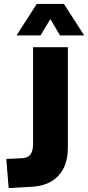

<svg xmlns="http://www.w3.org/2000/svg" viewBox="-20 -945 448 976"><path d="M24 11 12 -137 97 -141Q115 -143 126 -151Q137 -159 142.5 -175Q148 -191 148 -212V-705H325V-195Q325 -133 303 -89.5Q281 -46 238.5 -21.5Q196 3 130 5ZM64 -765 167 -925H305L408 -765H285L236 -848L186 -765Z"/></svg>

Font: Nunito Sans 7pt Condensed Black
Style: Regular
Weight: 900
Width: 3
Designer: Vernon Adams
Foundry: Vernon Adams
Version: Version 3.101;gftools[0.9.27]